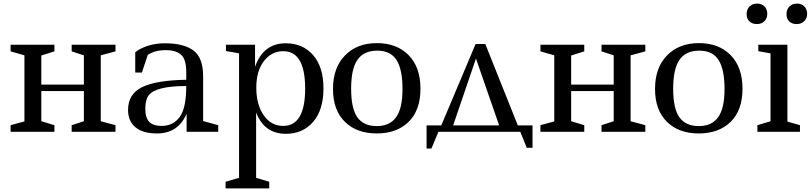

<svg xmlns="http://www.w3.org/2000/svg" viewBox="-20 -734 4514 1069"><path d="M379 0V-37L447 -59V-227H210V-59L283 -37V0H39V-37L116 -58V-426L39 -448V-485H283V-448L210 -425V-263H447V-426L379 -448V-485H623V-448L541 -426V-59L623 -37V0Z M1195 0H1019V-101Q972 9 854 9Q775 9 734 -25.5Q693 -60 693 -122Q693 -210 770.5 -248.5Q848 -287 1017 -290V-333Q1017 -404 988 -429.5Q959 -455 902 -455Q845 -455 803 -429L770 -330H733V-443Q758 -464 802 -478.5Q846 -493 898 -493Q1004 -493 1057.5 -452.5Q1111 -412 1111 -309V-60L1195 -37ZM880 -33Q944 -33 980.5 -82.5Q1017 -132 1017 -255Q845 -255 807 -202Q789 -177 789 -128Q789 -79 810.5 -56Q832 -33 880 -33Z M1238 -485H1400V-362Q1446 -493 1571 -493Q1666 -493 1723.5 -427Q1781 -361 1781 -241.5Q1781 -122 1723.5 -55.5Q1666 11 1572 11Q1451 11 1406 -108V256L1479 278V315H1236V278L1311 256V-437L1238 -450ZM1557 -449Q1492 -449 1449.5 -394Q1407 -339 1407 -245.5Q1407 -152 1448 -92.5Q1489 -33 1557 -33Q1679 -33 1679 -241Q1679 -449 1557 -449Z M2221 -239Q2221 -347 2188 -399.5Q2155 -452 2080.5 -452Q2006 -452 1970.5 -401.5Q1935 -351 1935 -240Q1935 -129 1970 -80.5Q2005 -32 2077.5 -32Q2150 -32 2185.5 -81.5Q2221 -131 2221 -239ZM1834 -239Q1834 -357 1901 -425.5Q1968 -494 2078.5 -494Q2189 -494 2255 -427Q2321 -360 2321 -240Q2321 -120 2255 -55.5Q2189 9 2077.5 9Q1966 9 1900 -56Q1834 -121 1834 -239Z M2355 -36H2437L2628 -489H2682L2863 -36H2945V89H2913L2877 0H2421L2382 93H2355ZM2759 -36 2630 -408 2503 -36Z M3329 0V-37L3397 -59V-227H3160V-59L3233 -37V0H2989V-37L3066 -58V-426L2989 -448V-485H3233V-448L3160 -425V-263H3397V-426L3329 -448V-485H3573V-448L3491 -426V-59L3573 -37V0Z M4014 -239Q4014 -347 3981 -399.5Q3948 -452 3873.5 -452Q3799 -452 3763.5 -401.5Q3728 -351 3728 -240Q3728 -129 3763 -80.5Q3798 -32 3870.5 -32Q3943 -32 3978.5 -81.5Q4014 -131 4014 -239ZM3627 -239Q3627 -357 3694 -425.5Q3761 -494 3871.5 -494Q3982 -494 4048 -427Q4114 -360 4114 -240Q4114 -120 4048 -55.5Q3982 9 3870.5 9Q3759 9 3693 -56Q3627 -121 3627 -239Z M4202 -485H4364V-57L4434 -37V0H4197V-37L4270 -59V-437L4202 -449ZM4359 -655.5Q4359 -682 4375.5 -698Q4392 -714 4417.5 -714Q4443 -714 4458.5 -698Q4474 -682 4474 -657Q4474 -632 4457.5 -616Q4441 -600 4415.5 -600Q4390 -600 4374.5 -614.5Q4359 -629 4359 -655.5ZM4137 -655.5Q4137 -682 4153.5 -698Q4170 -714 4195.5 -714Q4221 -714 4236.5 -698Q4252 -682 4252 -657Q4252 -632 4236 -616Q4220 -600 4194.5 -600Q4169 -600 4153 -614.5Q4137 -629 4137 -655.5Z"/></svg>

Font: Ledger
Style: Regular
Weight: 400
Designer: Denis Masharov
Foundry: Denis Masharov
Version: 1.001